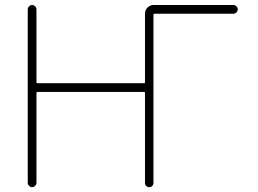

<svg xmlns="http://www.w3.org/2000/svg" viewBox="-20 -775 1040 774"><path d="M603.5 -719.7Q598.6 -719.7 598.6 -714.8V-37.1Q598.6 -30.3 593.8 -25.4Q588.9 -20.5 581.5 -20.5Q574.2 -20.5 569.3 -25.4Q564.5 -30.3 564.5 -37.1V-400.4Q564.5 -404.3 560.5 -404.3H130.9Q127 -404.3 127 -400.4V-38.1Q127 -31.2 121.6 -25.9Q116.2 -20.5 109.4 -20.5Q102.5 -20.5 97.2 -25.9Q91.8 -31.2 91.8 -38.1V-737.3Q91.8 -744.1 97.2 -749.5Q102.5 -754.9 109.4 -754.9Q116.2 -754.9 121.6 -749.5Q127 -744.1 127 -737.3V-443.4Q127 -439.5 130.9 -439.5H560.5Q564.5 -439.5 564.5 -443.4V-720.7Q564.5 -734.4 574.7 -744.6Q585 -754.9 599.6 -754.9H920.9Q927.7 -754.9 933.1 -749.5Q938.5 -744.1 938.5 -737.3Q938.5 -730.5 933.1 -725.1Q927.7 -719.7 920.9 -719.7Z"/></svg>

Font: Gen Jyuu Gothic ExtraLight
Style: Regular
Weight: 100
Designer: [Source Han Sans]
Ryoko NISHIZUKA  (kana & ideographs); Paul D. Hunt (Latin, Greek & Cyrillic); Wenlong ZHANG  (bopomofo
Version: Version 1.002.20150607